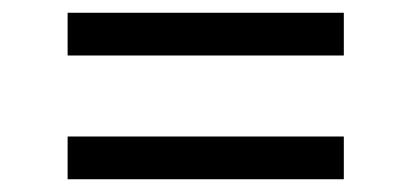

<svg xmlns="http://www.w3.org/2000/svg" viewBox="-20 -538 645 301"><path d="M519 -518V-451H86V-518ZM519 -324V-257H86V-324Z"/></svg>

Font: Martel
Style: Regular
Weight: 400
Designer: Dan Reynolds
Foundry: Dan Reynolds
Version: Version 1.001; ttfautohint (v1.1) -l 5 -r 5 -G 72 -x 0 -D la